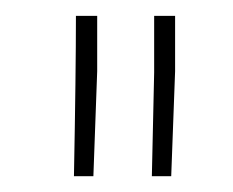

<svg xmlns="http://www.w3.org/2000/svg" viewBox="-20 -770 294 242"><path d="M102.5 -680.2 97.7 -547.9H73.2Q75.7 -678.7 75.7 -750H102.5ZM200.7 -680.2 195.8 -547.9H171.4L174.3 -678.7V-750H200.7Z"/></svg>

Font: Roboto Thin
Style: Regular
Weight: 250
Designer: Google
Version: Version 2.134; 2016